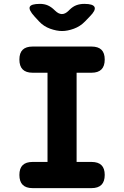

<svg xmlns="http://www.w3.org/2000/svg" viewBox="-20 -970 640 990"><path d="M375 -135H452Q486 -135 503 -118.5Q520 -102 520 -68Q520 -34 503 -17Q486 0 452 0H148Q114 0 97 -17Q80 -34 80 -68Q80 -102 97 -118.5Q114 -135 148 -135H225V-595H148Q114 -595 97 -612Q80 -629 80 -663Q80 -697 97 -713.5Q114 -730 148 -730H452Q486 -730 503 -713.5Q520 -697 520 -663Q520 -629 503 -612Q486 -595 452 -595H375ZM186 -950Q209 -950 227 -942Q245 -934 262 -917L263 -916Q281 -898 298.5 -897.5Q316 -897 334 -915L338 -919Q355 -936 373.5 -943Q392 -950 415 -950Q460 -950 467.5 -933.5Q475 -917 443 -885L419 -860Q394 -834 361 -822Q328 -810 300 -810Q272 -810 238.5 -822Q205 -834 181 -860L158 -885Q127 -919 133.5 -934.5Q140 -950 186 -950Z"/></svg>

Font: Maple Mono ExtraBold
Style: Regular
Weight: 800
Monospace: yes
Designer: subframe7536
Version: Version 7.000